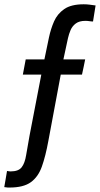

<svg xmlns="http://www.w3.org/2000/svg" viewBox="-67 -675 460 883"><path d="M-22.9 187.5Q-26.9 187.5 -32.7 187.3Q-38.6 187 -47.4 185.5Q-43.9 165 -40.8 147.5Q-37.6 129.9 -34.7 111.3Q-24.4 113.3 -18.1 113.3Q18.1 113.3 32.7 94.2Q47.4 75.2 53.2 38.3Q59.1 1.5 68.8 -50.8L123 -332H38.1L51.3 -401.9H137.2L158.2 -502.9Q166.5 -542 181.6 -576.7Q196.8 -611.3 228.5 -633.3Q260.3 -655.3 317.9 -655.3Q330.6 -655.3 343.3 -653.8Q356 -652.3 372.6 -649.9L360.8 -576.2Q352.5 -576.2 344.5 -577.6Q336.4 -579.1 325.7 -579.1Q297.9 -579.1 281.7 -567.1Q265.6 -555.2 257.8 -537.1Q250 -519 245.6 -499.5L224.6 -401.9H324.7Q321.3 -384.8 317.6 -366.9Q314 -349.1 310.1 -332H212.4L155.3 -26.4Q142.6 43 125.7 90.6Q108.9 138.2 75 162.8Q41 187.5 -22.9 187.5Z"/></svg>

Font: Shanti
Style: Regular
Weight: 400
Designer: Vernon Adams
Foundry: Vernon Adams
Version: Version 1.100; ttfautohint (v1.8.4)